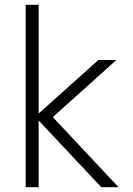

<svg xmlns="http://www.w3.org/2000/svg" viewBox="-20 -780 554 800"><path d="M87 0V-760H141V-307L390 -530H465L200 -292L474 0H402L141 -278V0Z"/></svg>

Font: Be Vietnam Pro ExtraLight
Style: Regular
Weight: 200
Designer: Lam Bao, Tony Le, Vietanh Nguyen
Foundry: Yellow Type Foundry
Version: Version 1.002; ttfautohint (v1.8.3)